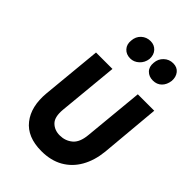

<svg xmlns="http://www.w3.org/2000/svg" viewBox="-282 -1089 1223 1223"><g transform="rotate(45 330.0 -477.0)"><path d="M331.5 17.5Q204.5 17.5 143.5 -59.8Q82.5 -137 94.5 -266.5L133.5 -673H281.5L242.5 -266.5Q236 -195.5 266 -165.8Q296 -136 343 -136Q392.5 -136 428.5 -165.8Q464.5 -195.5 471 -266.5L510 -673H658L621.5 -266.5Q612.5 -180.5 576 -116.5Q539.5 -52.5 478 -17.5Q416.5 17.5 331.5 17.5ZM314 -800Q277.5 -800 255.8 -823.8Q234 -847.5 238 -884.5Q240.5 -923 266.2 -946.8Q292 -970.5 328.5 -970.5Q362.5 -970.5 384.2 -946.8Q406 -923 403.5 -884.5Q398.5 -847.5 372.5 -823.8Q346.5 -800 314 -800ZM515.5 -802.5Q479.5 -802.5 457.5 -825.2Q435.5 -848 439.5 -886.5Q442 -923.5 468 -948Q494 -972.5 530 -972.5Q566 -972.5 585.5 -948Q605 -923.5 602.5 -886.5Q597.5 -848 574.5 -825.2Q551.5 -802.5 515.5 -802.5Z"/></g></svg>

Font: Karla ExtraBold
Style: Italic
Weight: 800
Italic angle: -8°
Designer: Jonathan Pinhorn
Version: Version 2.004;gftools[0.9.33]